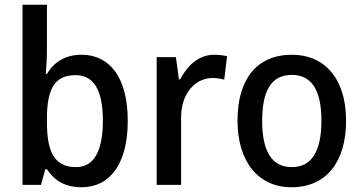

<svg xmlns="http://www.w3.org/2000/svg" viewBox="-20 -780 1528 810"><path d="M178 -568V-760H75V0H153L171 -66H178C208 -20 253 10 324 10C443 10 519 -88 519 -270C519 -453 443 -549 324 -549C254 -549 207 -517 178 -468H173C175 -495 178 -532 178 -568ZM299 -463C376 -463 414 -399 414 -271C414 -142 376 -75 301 -75C209 -75 178 -140 178 -265V-278C178 -398 206 -463 299 -463Z M883 -549C818 -549 770 -503 740 -445H735L722 -539H641V0H744V-282C743 -386 804 -451 877 -451C893 -451 912 -448 926 -444L938 -543C921 -547 900 -549 883 -549Z M1440 -271C1440 -450 1348 -549 1212 -549C1064 -549 982 -447 982 -271C982 -97 1071 10 1209 10C1357 10 1440 -97 1440 -271ZM1086 -270C1086 -396 1124 -464 1211 -464C1297 -464 1336 -396 1336 -271C1336 -145 1297 -75 1211 -75C1124 -75 1086 -146 1086 -270Z"/></svg>

Font: Noto Sans Myanmar SemiCondensed Medium
Style: Regular
Weight: 500
Width: 4
Designer: Monotype Design Team
Foundry: Monotype Imaging Inc.
Version: Version 2.107